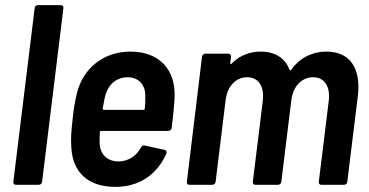

<svg xmlns="http://www.w3.org/2000/svg" viewBox="-20 -720 1438 748"><path d="M42 0H131C138 0 143 -5 144 -12L227 -688C228 -695 224 -700 217 -700H128C121 -700 115 -695 115 -688L32 -12C31 -5 35 0 42 0Z M442 -91C396 -91 369 -121 368 -164C368 -176 368 -190 369 -205C369 -208 372 -210 375 -210H635C642 -210 648 -214 649 -222C653 -257 659 -306 660 -341C665 -446 603 -519 488 -519C384 -519 305 -455 280 -359C273 -330 266 -292 263 -256C258 -214 255 -177 258 -143C264 -50 321 8 430 8C522 8 591 -39 628 -121C631 -129 628 -134 622 -136L544 -153C538 -155 532 -151 529 -145C511 -112 481 -92 442 -91ZM478 -419C520 -419 547 -389 546 -346C546 -331 546 -314 544 -297C544 -294 542 -292 539 -292H385C382 -292 380 -294 380 -297C384 -315 386 -332 390 -347C401 -390 433 -419 478 -419Z M1251 -519C1205 -519 1153 -501 1116 -450C1113 -445 1110 -445 1108 -448C1091 -493 1053 -519 995 -519C957 -519 915 -506 882 -472C879 -469 876 -470 877 -474L880 -499C881 -506 876 -511 870 -511H780C774 -511 768 -506 767 -499L708 -12C707 -5 711 0 718 0H807C814 0 819 -5 820 -12L859 -330C866 -385 899 -419 943 -419C986 -419 1010 -385 1004 -329L965 -12C964 -5 968 0 975 0H1063C1070 0 1075 -5 1076 -12L1115 -330C1122 -385 1156 -419 1200 -419C1243 -419 1267 -385 1261 -329L1222 -12C1221 -5 1225 0 1232 0H1320C1327 0 1332 -5 1333 -12L1374 -345C1387 -454 1344 -519 1251 -519Z"/></svg>

Font: Barlow Semi Condensed SemiBold
Style: Italic
Weight: 600
Width: 4
Italic angle: -7°
Designer: Jeremy Tribby
Foundry: Tribby Type
Version: Version 1.422;hotconv 1.0.109;makeotfexe 2.5.65596